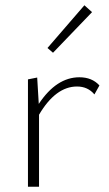

<svg xmlns="http://www.w3.org/2000/svg" viewBox="-20 -708 414 728"><path d="M329 -662 181 -508 160 -526 300 -688ZM281 -415Q329 -415 357 -384L338 -350Q313 -380 272 -380Q191 -380 128 -273V0H86V-407L121 -414L127 -314Q194 -415 281 -415Z"/></svg>

Font: EauTestInfant Light
Style: Regular
Weight: 300
Designer: Christian Thalmann (Catharsis Fonts)
Version: Version 0.001;PS 000.001;hotconv 1.0.88;makeotf.lib2.5.64775